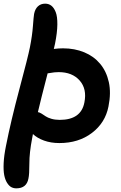

<svg xmlns="http://www.w3.org/2000/svg" viewBox="-29 -780 670 1060"><path d="M61 259.8Q45.9 259.8 33.4 253.2Q21 246.6 10.3 229.7Q-0.5 212.9 -5.6 187.3Q-10.7 161.6 -8.8 120.1Q-6.8 78.6 3.9 25.9Q30.8 -110.8 78.1 -288.1Q125.5 -465.3 136.2 -519Q148.9 -583.5 152.8 -636.2Q156.7 -689 159.2 -703.1Q164.6 -730.5 180.4 -745.1Q196.3 -759.8 220.2 -759.8Q240.2 -759.8 254.6 -748.5Q269 -737.3 278.6 -713.1Q288.1 -689 287.6 -644.5Q287.1 -600.1 274.9 -539.1Q269.5 -514.2 268.1 -509.8Q294.4 -513.2 318.8 -513.2Q383.3 -513.2 436.3 -491.2Q489.3 -469.2 523.9 -427.7Q558.6 -386.2 571.8 -326.7Q585 -267.1 569.8 -191.9Q552.2 -102.1 478.5 -46.1Q404.8 9.8 298.8 9.8Q252 9.8 214.1 -3.9Q176.3 -17.6 152.8 -40Q152.3 -36.6 150.9 -29.5Q149.4 -22.5 148.9 -19Q132.8 64 133.1 123.5Q133.3 183.1 127.9 206.1Q117.7 259.8 61 259.8ZM294.9 -381.8Q282.2 -381.8 271.2 -380.6Q260.3 -379.4 249.8 -377.4Q239.3 -375.5 233.9 -375Q195.8 -228.5 180.2 -161.1Q189.5 -159.7 201.2 -152.3Q212.9 -145 223.4 -137.7Q233.9 -130.4 254.4 -124.3Q274.9 -118.2 300.8 -118.2Q418.9 -118.2 437 -214.8Q451.7 -289.1 410.9 -335.4Q370.1 -381.8 294.9 -381.8Z"/></svg>

Font: Shantell Sans Irregular
Style: Italic
Weight: 600
Italic angle: -11.31°
Designer: Stephen Nixon, Anya Danilova, Shantell Martin
Foundry: Arrow Type
Version: Version 1.006;[9816181b4]